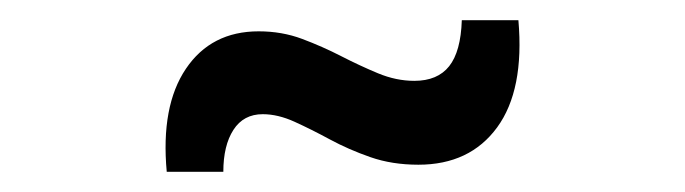

<svg xmlns="http://www.w3.org/2000/svg" viewBox="-20 -423 678 190"><path d="M145 -253Q139 -318 164 -355Q189 -392 236 -392Q259 -392 279 -384.5Q299 -377 317.5 -367.5Q336 -358 354 -350.5Q372 -343 390 -343Q413 -343 424.5 -357.5Q436 -372 437 -403H493Q499 -334 472 -297Q445 -260 394 -260Q368 -260 346.5 -267.5Q325 -275 306.5 -285Q288 -295 271.5 -302.5Q255 -310 240 -310Q221 -310 211 -294.5Q201 -279 201 -253Z"/></svg>

Font: BDO Grotesk
Style: Regular
Weight: 400
Designer: Deni Anggara
Foundry: Lokal Container
Version: Version 2.000